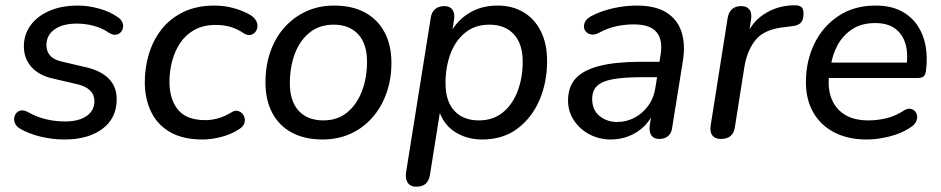

<svg xmlns="http://www.w3.org/2000/svg" viewBox="-20 -517 3550 724"><path d="M224 9Q176 9 132 -2Q88 -13 57 -31Q43 -39 37.5 -50Q32 -61 33.5 -72Q35 -83 42 -91Q49 -99 60.5 -100.5Q72 -102 86 -94Q118 -76 153 -67.5Q188 -59 225 -59Q277 -59 306.5 -79.5Q336 -100 336 -136Q336 -160 319.5 -176Q303 -192 273 -199L179 -221Q128 -232 99 -264Q70 -296 70 -342Q70 -386 94.5 -420.5Q119 -455 165 -475.5Q211 -496 274 -496Q313 -496 354 -484.5Q395 -473 423 -453Q436 -445 441 -433.5Q446 -422 443.5 -411.5Q441 -401 434 -394Q427 -387 415.5 -386Q404 -385 390 -394Q365 -411 334 -419.5Q303 -428 270 -428Q216 -428 185.5 -406Q155 -384 155 -347Q155 -324 168.5 -308Q182 -292 212 -285L306 -263Q361 -250 390.5 -220Q420 -190 420 -143Q420 -71 366 -31Q312 9 224 9Z M744 9Q670 9 622 -18.5Q574 -46 550 -95Q526 -144 526 -208Q526 -262 541.5 -313.5Q557 -365 589 -406Q621 -447 671 -471.5Q721 -496 790 -496Q827 -496 862.5 -486Q898 -476 925 -460Q940 -450 946 -438.5Q952 -427 950.5 -415Q949 -403 941.5 -395Q934 -387 923.5 -385Q913 -383 900 -391Q875 -408 849.5 -415.5Q824 -423 794 -423Q747 -423 713.5 -404.5Q680 -386 659.5 -355Q639 -324 629 -286.5Q619 -249 619 -209Q619 -143 651 -103.5Q683 -64 755 -64Q778 -64 803 -71Q828 -78 854 -94Q865 -101 875.5 -99Q886 -97 893 -89.5Q900 -82 902.5 -71.5Q905 -61 900.5 -50Q896 -39 883 -31Q856 -12 817.5 -1.5Q779 9 744 9Z M1196 9Q1129 9 1080.5 -17Q1032 -43 1006.5 -91.5Q981 -140 981 -206Q981 -269 999.5 -322Q1018 -375 1053 -414Q1088 -453 1135.5 -474.5Q1183 -496 1240 -496Q1308 -496 1356 -470Q1404 -444 1430 -395.5Q1456 -347 1456 -280Q1456 -218 1437 -165Q1418 -112 1383.5 -73Q1349 -34 1301.5 -12.5Q1254 9 1196 9ZM1199 -63Q1252 -63 1288.5 -92.5Q1325 -122 1344.5 -172.5Q1364 -223 1364 -284Q1364 -352 1330.5 -388Q1297 -424 1238 -424Q1185 -424 1148 -394.5Q1111 -365 1092 -315Q1073 -265 1073 -203Q1073 -135 1106.5 -99Q1140 -63 1199 -63Z M1549 187Q1528 187 1518 173Q1508 159 1511 134L1604 -448Q1607 -471 1620.5 -482.5Q1634 -494 1656 -494Q1677 -494 1686.5 -480Q1696 -466 1692 -441L1680 -369L1675 -387Q1702 -439 1748.5 -467.5Q1795 -496 1856 -496Q1912 -496 1954 -471Q1996 -446 2019.5 -399Q2043 -352 2043 -287Q2043 -206 2014 -139Q1985 -72 1930.5 -31.5Q1876 9 1798 9Q1740 9 1695 -20Q1650 -49 1633 -107H1641L1601 144Q1597 166 1584.5 176.5Q1572 187 1549 187ZM1786 -63Q1839 -63 1875.5 -92.5Q1912 -122 1931.5 -172.5Q1951 -223 1951 -284Q1951 -352 1917.5 -388Q1884 -424 1825 -424Q1772 -424 1735 -394.5Q1698 -365 1679 -315Q1660 -265 1660 -203Q1660 -135 1693.5 -99Q1727 -63 1786 -63Z M2283 9Q2240 9 2203.5 -10Q2167 -29 2144.5 -62.5Q2122 -96 2122 -138Q2122 -190 2151 -221.5Q2180 -253 2241 -268.5Q2302 -284 2397 -284H2478L2469 -226H2407Q2334 -226 2292 -218.5Q2250 -211 2231.5 -193Q2213 -175 2213 -144Q2213 -102 2241 -79.5Q2269 -57 2307 -57Q2342 -57 2372.5 -73Q2403 -89 2424.5 -118.5Q2446 -148 2452 -190L2471 -311Q2480 -366 2456 -395.5Q2432 -425 2370 -425Q2335 -425 2302 -417.5Q2269 -410 2236 -392Q2222 -385 2210 -387Q2198 -389 2190.5 -396.5Q2183 -404 2182 -415Q2181 -426 2187.5 -437Q2194 -448 2211 -457Q2250 -477 2294.5 -486.5Q2339 -496 2381 -496Q2452 -496 2493.5 -469.5Q2535 -443 2550 -396.5Q2565 -350 2555 -287L2515 -38Q2513 -16 2500 -4.5Q2487 7 2466 7Q2446 7 2436.5 -6Q2427 -19 2430 -44L2442 -121L2450 -109Q2437 -69 2410.5 -42.5Q2384 -16 2351 -3.5Q2318 9 2283 9Z M2698 7Q2676 7 2666 -6.5Q2656 -20 2660 -45L2724 -450Q2728 -472 2741 -483Q2754 -494 2775 -494Q2796 -494 2806 -481Q2816 -468 2812 -443L2801 -371H2790Q2811 -430 2859.5 -462.5Q2908 -495 2970 -497Q2994 -498 3002 -490.5Q3010 -483 3010 -466Q3010 -442 2999.5 -431Q2989 -420 2964 -418L2942 -415Q2865 -408 2831.5 -369Q2798 -330 2787 -265L2751 -37Q2748 -15 2734.5 -4Q2721 7 2698 7Z M3248 9Q3178 9 3126.5 -17.5Q3075 -44 3047 -92.5Q3019 -141 3019 -207Q3019 -287 3051 -352.5Q3083 -418 3142 -457Q3201 -496 3281 -496Q3339 -496 3378 -475.5Q3417 -455 3440 -420.5Q3463 -386 3470.5 -342.5Q3478 -299 3472 -253Q3470 -235 3463 -229Q3456 -223 3441 -223H3090L3098 -281H3416L3398 -267Q3405 -313 3395 -349.5Q3385 -386 3357 -408Q3329 -430 3280 -430Q3228 -430 3193 -406.5Q3158 -383 3138.5 -347Q3119 -311 3113 -270L3108 -245Q3095 -162 3134 -112.5Q3173 -63 3254 -63Q3289 -63 3322 -71Q3355 -79 3385 -98Q3399 -108 3410.5 -107Q3422 -106 3429 -99Q3436 -92 3438 -81.5Q3440 -71 3435 -59.5Q3430 -48 3417 -39Q3383 -15 3336.5 -3Q3290 9 3248 9Z"/></svg>

Font: Nunito ExtraLight Medium
Style: Italic
Weight: 500
Italic angle: -9°
Version: Version 3.602